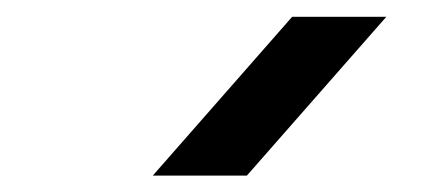

<svg xmlns="http://www.w3.org/2000/svg" viewBox="-20 -783 538 232"><path d="M164.6 -570.8 333 -762.7H446.8L278.3 -570.8Z"/></svg>

Font: Kay Pho Du
Style: Bold
Weight: 700
Designer: Victor Gaultney, Khu Oo Reh
Foundry: SIL International
Version: Version 3.000